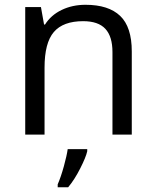

<svg xmlns="http://www.w3.org/2000/svg" viewBox="-20 -565 654 806"><path d="M452.1 0V-346.2Q452.1 -411.6 422.4 -443.8Q392.6 -476.1 329.1 -476.1Q245.1 -476.1 206.1 -430.7Q167 -385.3 167 -280.8V0H85.9V-535.2H151.9L165 -461.9H168.9Q193.8 -501.5 238.8 -523.2Q283.7 -544.9 338.9 -544.9Q435.5 -544.9 484.4 -498.3Q533.2 -451.7 533.2 -349.1V0ZM222.2 209Q235.8 177.7 248.3 132.3Q260.7 86.9 264.2 61H346.2V69.8Q340.8 94.7 316.9 141.8Q293 189 266.1 221.2H222.2Z"/></svg>

Font: Open Sans ACDW
Style: acdw
Weight: 400
Foundry: Ascender Corporation
Version: Version 1.10